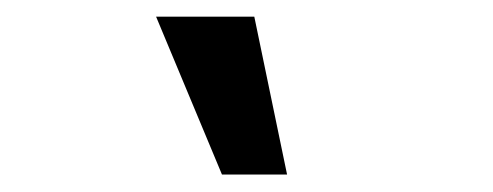

<svg xmlns="http://www.w3.org/2000/svg" viewBox="-20 -1002 578 225"><path d="M278 -982.5H162.9L240.1 -797.5H316.4Z"/></svg>

Font: Hauora
Style: Regular
Weight: 400
Designer: Wayne Shih
Foundry: WCYS
Version: Version 1.001